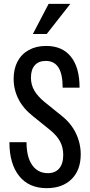

<svg xmlns="http://www.w3.org/2000/svg" viewBox="-20 -970 467 999"><path d="M223 9Q130 9 79.5 -54.5Q29 -118 29 -230H118Q118 -153 147.5 -111Q177 -69 229 -69Q267 -69 288 -93.5Q309 -118 309 -164Q309 -203 292.5 -234Q276 -265 240 -294L152 -365Q101 -405 76 -454.5Q51 -504 51 -560Q51 -612 71.5 -650.5Q92 -689 130.5 -710Q169 -731 220 -731Q304 -731 349 -675Q394 -619 394 -514H306Q306 -585 284 -619Q262 -653 218 -653Q181 -653 161 -630.5Q141 -608 141 -566Q141 -529 158.5 -499Q176 -469 211 -440L299 -369Q350 -329 375 -276.5Q400 -224 400 -167Q400 -85 352.5 -38Q305 9 223 9ZM223 -793H151L233 -950H346Z"/></svg>

Font: Instrument Sans Condensed Medium
Style: Regular
Weight: 500
Width: 3
Designer: Rodrigo Fuenzalida
Foundry: fragTYPE
Version: Version 1.000;gftools[0.9.28]